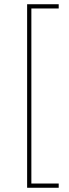

<svg xmlns="http://www.w3.org/2000/svg" viewBox="-20 -762 324 906"><path d="M108 -742H257V-722H128V104H257V124H108Z"/></svg>

Font: TypoPRO Montserrat
Style: Regular
Weight: 250
Designer: Julieta Ulanovsky
Foundry: Julieta Ulanovsky
Version: Version 6.001